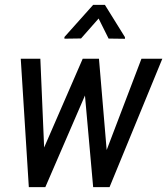

<svg xmlns="http://www.w3.org/2000/svg" viewBox="-20 -770 688 790"><path d="M494.1 -610.4V-617.2L411.6 -750H363.3L245.1 -617.7V-610.8L313.5 -611.8L385.7 -693.8L426.8 -611.3ZM562 -528.3 418.9 -152.8 387.2 -528.3H320.3L161.6 -163.1L146 -528.3H65.4L98.6 0H166.5L329.6 -377L363.3 0H430.7L647.9 -528.3Z"/></svg>

Font: Roboto Condensed
Style: Italic
Weight: 400
Designer: Google
Version: Version 1.000;PS 001.000;hotconv 1.0.88;makeotf.lib2.5.64775